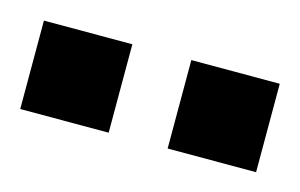

<svg xmlns="http://www.w3.org/2000/svg" viewBox="-34 -654 364 233"><g transform="rotate(15 148.0 -537.5)"><path d="M0 -592.6H111.1V-481.5H0ZM185.2 -592.6H296.3V-481.5H185.2Z"/></g></svg>

Font: Jersey 15
Style: Regular
Weight: 400
Designer: Sarah Cadigan-Fried
Version: Version 1.001; ttfautohint (v1.8.4.7-5d5b)